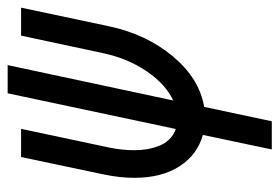

<svg xmlns="http://www.w3.org/2000/svg" viewBox="-136 -416 740 509"><g transform="rotate(-90 234.5 -161.0)"><path d="M93.3 189 131.8 6.3Q79.1 -8.3 48.6 -55.7Q18.1 -103 18.1 -175.3Q18.1 -214.4 27.3 -257.8L73.2 -475.6H147.9L98.6 -243.2Q91.3 -208.5 91.3 -175.3Q91.3 -157.7 94 -141.6Q96.7 -125.5 102.8 -109.9Q108.9 -94.2 120.4 -82.5Q131.8 -70.8 147.5 -65.4L242.2 -511.2H316.9L223.1 -72.3Q266.1 -92.3 300.3 -142.3Q334.5 -192.4 348.6 -258.3L395 -475.6H469.2L419.9 -242.7Q398.9 -143.6 340.1 -73.2Q281.2 -2.9 206.1 9.8L168 189Z"/></g></svg>

Font: Anka/Coder Narrow
Style: Italic
Weight: 400
Width: 3
Italic angle: -12°
Monospace: yes
Version: Version 001.100